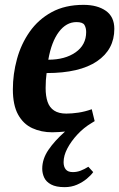

<svg xmlns="http://www.w3.org/2000/svg" viewBox="-20 -535 491 791"><path d="M246 236Q211 236 190.5 225Q170 214 162 196.5Q154 179 154 160Q154 120 179.5 82.5Q205 45 248 7Q236 8 223 9Q210 10 195 10Q150 10 113 -7Q76 -24 54.5 -63Q33 -102 33 -167Q33 -230 50 -292Q67 -354 102.5 -404.5Q138 -455 193 -485Q248 -515 324 -515Q381 -515 416 -490.5Q451 -466 451 -416Q451 -331 379.5 -282.5Q308 -234 172 -234Q170 -217 169 -204.5Q168 -192 168 -172Q168 -139 176 -115.5Q184 -92 203 -79.5Q222 -67 253 -67Q276 -67 303 -71Q330 -75 358 -85L370 -36L357 -28Q325 -9 299 19Q273 47 257.5 76.5Q242 106 242 133Q242 152 251 163Q260 174 280 174Q297 174 312.5 168Q328 162 344 152L364 174Q355 187 337.5 201.5Q320 216 297 226Q274 236 246 236ZM179 -289Q248 -289 291.5 -319.5Q335 -350 335 -403Q335 -420 328 -432Q321 -444 295 -444Q253 -444 222.5 -403.5Q192 -363 179 -289Z"/></svg>

Font: Manuale
Style: Italic
Weight: 400
Italic angle: -11°
Designer: Eduardo Tunni / Pablo Cosgaya
Foundry: Eduardo Tunni / Pablo Cosgaya
Version: Version 1.002